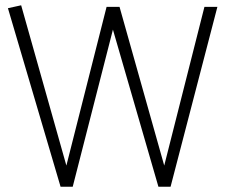

<svg xmlns="http://www.w3.org/2000/svg" viewBox="-20 -705 852 726"><path d="M802 -679 625 1H579L407 -593L255 1H209L10 -674L60 -685L231 -79L383 -679H432L601 -79L753 -679Z"/></svg>

Font: Catamaran Thin Thin
Style: Regular
Weight: 250
Version: Version 2.000